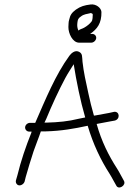

<svg xmlns="http://www.w3.org/2000/svg" viewBox="-20 -813 624 855"><path d="M392.5 -739C392.7 -735 392.3 -730.7 391.1 -726C390.8 -723.3 389.9 -720.7 388.3 -718C380.5 -707 366.6 -696.4 355.3 -690C346.6 -684.6 336.1 -683.4 329 -677C324.3 -688.8 323 -696.8 324.5 -711C326.1 -726.1 328.6 -731.8 339.5 -739C354.2 -751 366.6 -749.9 385.1 -755C387 -754 387 -754 390.8 -752C394.3 -752 392.8 -742.1 392.5 -739ZM332.3 -623H386.3C396.9 -623 407.3 -632.4 408.4 -643C409.5 -653.6 401 -662 390.4 -662H381.4C412.9 -683.9 432.7 -709.1 431.7 -760C430.3 -778.5 406.9 -796.4 383.1 -793C355.7 -789.6 339.1 -784.9 317.7 -770C299.4 -756.1 292.6 -746.5 288 -725C284.2 -713.5 285.9 -704.9 284.6 -693C284 -664.9 303 -623 332.3 -623ZM109.8 -227H120.8C119.9 -225 119.4 -223 119.2 -221C95.5 -162.1 72.5 -95 57.4 -32L51 -10C49.8 -4.7 50.5 0.2 53 4.5C62.1 19.9 84 11.1 89.4 -4L94.6 -25C105.4 -62.7 116.3 -99.3 129.7 -140C139.2 -168.1 152.4 -198.9 161.9 -228H184.9C252.8 -229.8 311.1 -240.1 370.5 -253C394.5 -171.7 428.5 -100.3 468.1 -39C480 -20.1 487.7 -3.3 497.6 13C507.7 34.6 543.4 12.5 531.8 -8C521.2 -25.5 513.8 -42.9 501.5 -62C464.1 -119.9 432 -183.5 410.4 -261C434.2 -265.7 453.6 -269.3 468.5 -272L490.9 -276C516.4 -282.2 513 -318.1 488 -315L465.5 -310C449.9 -307.3 429.8 -303.7 405.3 -299C403.3 -298.3 400.9 -298 398.2 -298C398.4 -299.3 398.1 -300.3 397.5 -301C388.2 -333 380.3 -365 373.6 -397C362.8 -445.8 352.1 -493.8 347.4 -538C345.1 -562 348.1 -574.2 331.6 -582.5C313.9 -591.4 297 -575.5 289.2 -565C226.9 -479.7 183.4 -372.2 136.9 -266H113.9C103.3 -266 93 -257.6 91.9 -247C90.8 -236.4 99.2 -227 109.8 -227ZM178 -267 185.7 -283C210.4 -343.3 242.1 -412.1 270.8 -465.5C282.6 -487.5 296.7 -508 308.2 -527C320.5 -449.4 337.9 -363.9 359.4 -290C349.2 -288 339.3 -286 329.8 -284C284.6 -272.7 239.9 -268.4 188 -267Z"/></svg>

Font: Just Breathe
Style: Obl2
Weight: 400
Foundry: Cannot Into Space Fonts
Version: Version 0.72